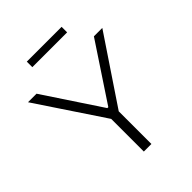

<svg xmlns="http://www.w3.org/2000/svg" viewBox="-237 -996 1131 1131"><g transform="rotate(-45 328.5 -431.0)"><path d="M296 0V-272L19 -688H90L325 -333H333L568 -688H638L359 -272V0ZM183 -816V-862H473V-816Z"/></g></svg>

Font: Saira SemiExpanded Light
Style: Regular
Weight: 300
Width: 6
Designer: Hector Gatti with collaboration of the Omnibus-Type team
Foundry: Omnibus-Type
Version: Version 1.101